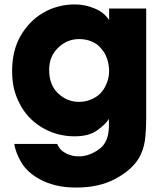

<svg xmlns="http://www.w3.org/2000/svg" viewBox="-20 -593 733 860"><path d="M634.8 -554.7Q593.8 -554.7 468.8 -554.7Q468.8 -542 468.8 -502.9Q445.3 -539.1 402.3 -555.7Q360.4 -573.2 314.5 -573.2Q276.4 -573.2 240.2 -563.5Q203.1 -553.7 170.9 -534.2Q111.3 -499 72.3 -432.6Q34.2 -366.2 34.2 -274.4Q34.2 -227.5 44.9 -186.5Q56.6 -146.5 77.1 -112.3Q114.3 -50.8 177.7 -16.6Q240.2 17.6 314.5 17.6Q378.9 17.6 416 -9.8Q454.1 -37.1 467.8 -60.5Q467.8 -49.8 467.8 -28.3Q467.8 43.9 423.8 75.2Q379.9 107.4 333 107.4Q329.1 107.4 316.4 106.4Q303.7 105.5 289.1 99.6Q274.4 94.7 259.8 84Q245.1 72.3 236.3 51.8Q171.9 51.8 43.9 51.8Q49.8 90.8 76.2 135.7Q103.5 180.7 160.2 210.9Q190.4 227.5 230.5 237.3Q270.5 247.1 321.3 247.1Q423.8 247.1 497.1 208Q569.3 168.9 601.6 116.2Q622.1 81.1 628.9 38.1Q634.8 -4.9 634.8 -67.4Q634.8 -229.5 634.8 -554.7ZM200.2 -280.3Q200.2 -340.8 240.2 -378.9Q280.3 -418 334 -418Q367.2 -418 392.6 -406.2Q418 -395.5 433.6 -375Q451.2 -355.5 460 -329.1Q468.8 -301.8 468.8 -271.5Q467.8 -242.2 457 -217.8Q447.3 -193.4 429.7 -174.8Q412.1 -157.2 387.7 -147.5Q363.3 -136.7 333 -136.7Q281.2 -136.7 240.2 -174.8Q200.2 -212.9 200.2 -279.3Q200.2 -279.3 200.2 -280.3Z"/></svg>

Font: Avakin
Style: Bold
Weight: 700
Designer: Herb Lubalin, Tom Carnase, Ed Benguiat, Adobe Type Staff
Version: Version 1.0